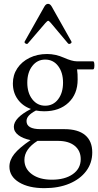

<svg xmlns="http://www.w3.org/2000/svg" viewBox="-20 -706 511 999"><path d="M210 -127Q188 -127 167 -131Q141 -117 129.5 -104Q118 -91 118 -76Q118 -34 191 -34H315Q386 -34 423 -3Q460 28 460 87Q460 142 428.5 184Q397 226 341 249.5Q285 273 211 273Q129 273 79 242.5Q29 212 29 161Q29 127 54.5 95Q80 63 139 23Q99 15 75.5 -3Q52 -21 52 -46Q52 -93 141 -139Q98 -154 72.5 -189Q47 -224 47 -272Q47 -316 70 -350.5Q93 -385 133.5 -405Q174 -425 225 -425Q269 -425 312 -406Q355 -387 379 -387H464Q469 -387 470.5 -376.5Q472 -366 470.5 -355.5Q469 -345 464 -345H381Q383 -332 383.5 -319.5Q384 -307 384 -292Q384 -217 336.5 -172Q289 -127 210 -127ZM215 -156Q257 -156 282.5 -189.5Q308 -223 308 -276Q308 -329 282.5 -362.5Q257 -396 215 -396Q174 -396 148 -362.5Q122 -329 122 -276Q122 -223 148 -189.5Q174 -156 215 -156ZM250 229Q318 229 359 200Q400 171 400 122Q400 78 368.5 52.5Q337 27 281 27H175Q107 70 107 126Q107 172 146 200.5Q185 229 250 229ZM125 -480Q121 -475 113 -479.5Q105 -484 109 -491L211 -672Q219 -686 230 -686Q241 -686 249 -672L351 -491Q355 -484 347 -479.5Q339 -475 334 -480L245 -586Q235 -598 230 -598Q227 -598 216 -586Z"/></svg>

Font: Junicode
Style: Regular
Weight: 400
Designer: Peter S. Baker
Version: Version 2.100; ttfautohint (v1.8.4)